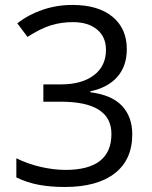

<svg xmlns="http://www.w3.org/2000/svg" viewBox="-20 -744 612 774"><path d="M491.2 -545.9Q491.2 -477.5 452.9 -434.1Q414.6 -390.6 344.2 -376V-372.1Q430.2 -361.3 471.7 -317.4Q513.2 -273.4 513.2 -202.1Q513.2 -100.1 442.4 -45.2Q371.6 9.8 241.2 9.8Q184.6 9.8 137.5 1.2Q90.3 -7.3 45.9 -28.8V-106Q92.3 -83 144.8 -71Q197.3 -59.1 244.1 -59.1Q429.2 -59.1 429.2 -204.1Q429.2 -334 225.1 -334H154.8V-403.8H226.1Q309.6 -403.8 358.4 -440.7Q407.2 -477.5 407.2 -543Q407.2 -595.2 371.3 -625Q335.4 -654.8 273.9 -654.8Q227.1 -654.8 185.5 -642.1Q144 -629.4 90.8 -595.2L49.8 -649.9Q93.8 -684.6 151.1 -704.3Q208.5 -724.1 272 -724.1Q376 -724.1 433.6 -676.5Q491.2 -628.9 491.2 -545.9Z"/></svg>

Font: Open Sans Y to K
Style: Regular
Weight: 400
Version: Version 1.10